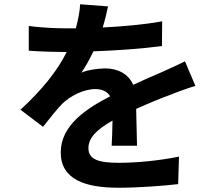

<svg xmlns="http://www.w3.org/2000/svg" viewBox="-20 -829 1040 901"><path d="M623 -145C622 -191 620 -263 619 -318C679 -345 735 -368 779 -384C813 -398 866 -417 897 -426L848 -541C811 -523 776 -507 738 -490C697 -472 656 -455 605 -431C583 -482 533 -508 474 -508C440 -508 387 -500 362 -488C382 -517 402 -553 418 -588C524 -592 645 -600 740 -613L741 -729C654 -713 555 -705 462 -700C474 -740 482 -774 487 -799L356 -809C355 -781 348 -741 336 -696H288C238 -696 165 -700 115 -707V-591C169 -587 242 -585 281 -585H293C249 -497 180 -410 76 -314L182 -234C216 -277 244 -313 273 -343C311 -379 372 -411 428 -411C455 -411 482 -402 497 -377C384 -319 265 -240 265 -114C265 14 381 52 536 52C629 52 750 43 816 35L820 -94C733 -76 623 -65 539 -65C443 -65 395 -80 395 -134C395 -183 435 -222 508 -263C507 -220 506 -174 504 -145Z"/></svg>

Font: Noto Sans T Chinese Bold
Style: Bold
Weight: 700
Designer: Ryoko NISHIZUKA (kana & ideographs); Paul D. Hunt (Latin, Greek & Cyrillic); Wenlong ZHANG (bopomofo); Sandoll Communica
Foundry: Adobe Systems Incorporated
Version: Version 1.000;PS 1;hotconv 1.0.78;makeotf.lib2.5.61930